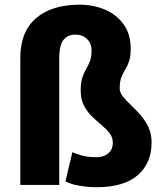

<svg xmlns="http://www.w3.org/2000/svg" viewBox="-20 -782 689 812"><path d="M230.5 -533.7V0H65.9V-536.6Q65.9 -648.4 132.6 -705.3Q199.2 -762.2 316.4 -762.2Q375 -762.2 424.1 -741.2Q473.1 -720.2 502.9 -679Q532.7 -637.7 532.7 -576.7Q532.7 -541.5 525.6 -521.7Q518.6 -502 509.5 -487.5Q500.5 -473.1 493.4 -455.6Q486.3 -438 486.3 -407.7Q486.3 -390.6 500 -373.5Q513.7 -356.4 533.7 -337.6Q553.7 -318.8 573.7 -296.1Q593.8 -273.4 607.4 -244.9Q621.1 -216.3 621.1 -179.7Q621.1 -91.8 562.3 -41Q503.4 9.8 388.2 9.8Q351.6 9.8 314.5 3.2Q277.3 -3.4 256.8 -15.1L286.1 -138.7Q300.8 -130.9 326.9 -124Q353 -117.2 388.7 -117.2Q418 -117.2 437.5 -133.1Q457 -148.9 457 -178.2Q457 -201.2 443.4 -218.8Q429.7 -236.3 409.4 -253.2Q389.2 -270 368.9 -289.6Q348.6 -309.1 335 -335.4Q321.3 -361.8 321.3 -398.9Q321.3 -433.1 328.1 -453.6Q335 -474.1 344.2 -489.7Q353.5 -505.4 360.4 -523.4Q367.2 -541.5 367.2 -569.8Q367.2 -598.6 347.9 -617.2Q328.6 -635.7 298.3 -635.7Q268.1 -635.7 249.3 -614.3Q230.5 -592.8 230.5 -533.7Z"/></svg>

Font: Vazirmatn RD Black
Style: Regular
Weight: 900
Designer: Saber Rastikerdar
Foundry: Saber Rastikerdar
Version: Version 32.102